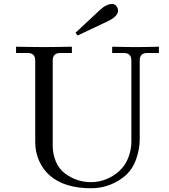

<svg xmlns="http://www.w3.org/2000/svg" viewBox="-20 -954 870 987"><path d="M368.2 -785.6 493.2 -902.3Q526.9 -933.6 556.6 -933.6Q569.8 -933.6 578.4 -922.9Q586.9 -912.1 586.9 -899.4Q586.9 -869.6 532.2 -843.8L378.9 -771.5ZM62.5 -681.6V-713.9Q64.5 -713.9 122.6 -712.9Q180.7 -711.9 206.1 -711.9Q231.4 -711.9 289.6 -712.9Q347.7 -713.9 349.6 -713.9V-681.6H289.1Q251 -681.6 251 -642.6V-203.1Q251 -163.6 266.8 -124.3Q282.7 -85 316.4 -60.5Q375.5 -17.6 448.2 -17.6Q488.8 -17.6 527.1 -33.2Q565.4 -48.8 594.7 -76.2Q625 -104.5 640.1 -145Q655.3 -185.5 655.3 -224.6V-642.6Q655.3 -681.6 617.2 -681.6H556.6V-713.9Q559.1 -713.9 580.3 -713.4Q601.6 -712.9 629.6 -712.4Q657.7 -711.9 676.8 -711.9Q695.8 -711.9 723.9 -712.4Q752 -712.9 773.2 -713.4Q794.4 -713.9 796.9 -713.9V-681.6H736.3Q698.2 -681.6 698.2 -642.6V-236.3Q698.2 -189 680.4 -137.2Q662.6 -85.4 625 -51.8Q591.8 -22.5 546.4 -4.4Q501 13.7 448.2 13.7Q312.5 13.7 237.3 -50.8Q201.2 -81.5 181.2 -127Q161.1 -172.4 161.1 -222.7V-642.6Q161.1 -681.6 123 -681.6Z"/></svg>

Font: Theano Old Style
Style: Regular
Weight: 400
Designer: Alexey Kryukov
Version: Version 2.00